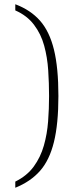

<svg xmlns="http://www.w3.org/2000/svg" viewBox="-20 -767 332 904"><path d="M52 117V88Q107 61 139 17Q171 -27 186.5 -81.5Q202 -136 206.5 -195.5Q211 -255 211 -315Q211 -375 207 -436Q203 -497 188 -552Q173 -607 140 -650.5Q107 -694 52 -718V-747Q124 -720 168.5 -669.5Q213 -619 234 -533.5Q255 -448 255 -315Q255 -184 234 -98.5Q213 -13 168.5 37.5Q124 88 52 117Z"/></svg>

Font: Noto Serif Khmer ExtraLight
Style: Regular
Weight: 250
Version: Version 2.003